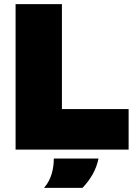

<svg xmlns="http://www.w3.org/2000/svg" viewBox="-20 -720 654 924"><path d="M55 0V-700H278V-195H599V0ZM192 184Q217 155 228 119Q239 83 239 43H454Q446 83 426 118.5Q406 154 377 184Z"/></svg>

Font: REM Black
Style: Regular
Weight: 900
Designer: Octavio Pardo
Foundry: Ashler Design
Version: Version 1.005;gftools[0.9.28]